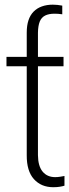

<svg xmlns="http://www.w3.org/2000/svg" viewBox="-20 -780 292 810"><path d="M140.1 -547.9H92.8V-642.1Q92.8 -672.4 100.1 -694.3Q107.4 -716.3 121.8 -731Q136.2 -745.6 156.7 -752.9Q177.2 -760.3 202.6 -760.3Q211.4 -760.3 222.2 -759.3Q232.9 -758.3 242.7 -756.3V-719.7Q234.4 -721.2 225.3 -721.7Q216.3 -722.2 210 -722.2Q186 -722.2 170.4 -714.4Q154.8 -706.5 147.7 -689Q140.6 -671.4 140.1 -642.1ZM248 -540V-500.5H7.3V-540ZM92.8 -613.3H140.1V-125.5Q140.6 -79.1 159.9 -55.9Q179.2 -32.7 212.9 -32.7Q223.1 -32.7 233.6 -34.4Q244.1 -36.1 252 -37.6V3.4Q244.1 5.9 232.4 7.8Q220.7 9.8 204.6 9.8Q153.8 9.8 123 -24.4Q92.3 -58.6 92.8 -125.5Z"/></svg>

Font: Inter Tight ExtraLight
Style: Regular
Weight: 250
Designer: Rasmus Andersson
Foundry: rsms
Version: Version 3.004